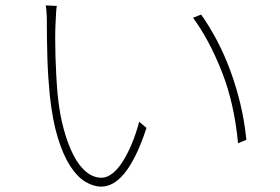

<svg xmlns="http://www.w3.org/2000/svg" viewBox="-20 -701 1040 713"><path d="M191 -679Q189 -670 188 -648Q187 -626 186 -608Q185 -586 185 -555.5Q185 -525 186 -491Q187 -457 189 -420.5Q191 -384 194 -350Q201 -279 216.5 -222Q232 -165 253 -124.5Q274 -84 300.5 -62.5Q327 -41 357 -41Q377 -41 397 -56.5Q417 -72 435 -100Q453 -128 469 -166Q485 -204 497 -249L524 -226Q504 -165 483 -123Q462 -81 440.5 -55.5Q419 -30 398 -19Q377 -8 356 -8Q327 -8 297 -26Q267 -44 241 -84Q215 -124 195 -188.5Q175 -253 165 -346Q162 -376 159.5 -412.5Q157 -449 156 -485Q155 -521 154.5 -552.5Q154 -584 154 -605Q154 -612 154 -622.5Q154 -633 153.5 -644Q153 -655 152 -665Q151 -675 150 -681ZM727 -647Q758 -603 785.5 -551Q813 -499 835 -439.5Q857 -380 872.5 -315.5Q888 -251 895 -182L864 -169Q850 -318 803.5 -435.5Q757 -553 697 -635Z"/></svg>

Font: SpoqaHanSansJP-Thin
Style: Regular
Weight: 250
Designer: [Source Han Sans]
Ryoko NISHIZUKA  (kana & ideographs); Paul D. Hunt (Latin, Greek & Cyrillic); Wenlong ZHANG  (bopomofo
Foundry: Spoqa (http://bi.spoqa.com)
Version: Version 1.002.20150607